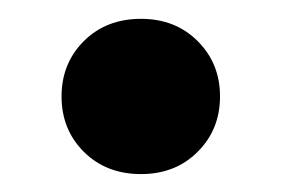

<svg xmlns="http://www.w3.org/2000/svg" viewBox="-20 -366 306 209"><path d="M133.5 -345.5Q171 -345.5 195.2 -321.2Q219.5 -297 219.5 -261Q219.5 -225 195.2 -200.8Q171 -176.5 133.5 -176.5Q95.5 -176.5 71.2 -200.8Q47 -225 47 -261Q47 -297 71.2 -321.2Q95.5 -345.5 133.5 -345.5Z"/></svg>

Font: Newsreader Display SemiBold
Style: Regular
Weight: 600
Designer: Hugues Gentile
Foundry: Production Type
Version: Version 1.001